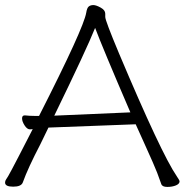

<svg xmlns="http://www.w3.org/2000/svg" viewBox="-21 -730 728 757"><path d="M615 -4Q599 -51 581 -91Q563 -131 547 -167Q531 -203 514 -240L170 -227Q154 -193 138 -161Q89 -67 69 -11Q63 6 31 6Q-1 6 -1 -10Q-1 -17 3 -22.5Q7 -28 11.5 -36Q16 -44 26 -62.5Q36 -81 55 -118Q74 -155 108 -221L98 -220H97Q86 -220 76 -235.5Q66 -251 66 -263Q66 -275 76 -275H78Q96 -273 115 -273H133Q309 -619 319 -680Q322 -699 329 -704.5Q336 -710 347 -710Q358 -710 376 -700Q394 -690 394 -676V-663Q394 -649 448 -520Q615 -124 676 -35Q687 -19 687 -15Q687 -5 672.5 1Q658 7 638.5 7Q619 7 615 -4ZM193 -274 493 -287Q382 -545 354 -620Q320 -535 193 -274Z"/></svg>

Font: LXGW WenKai TC Light
Style: Regular
Weight: 300
Designer: LXGW / Fontworks Inc.
Foundry: LXGW / Fontworks Inc.
Version: Version 1.330